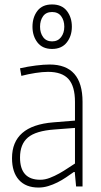

<svg xmlns="http://www.w3.org/2000/svg" viewBox="-20 -838 456 863"><path d="M153 5Q96 5 65 -29.5Q34 -64 34 -127Q34 -273 219 -288L317 -296V-380Q317 -450 288 -482.5Q259 -515 196 -515Q171 -515 139 -510Q107 -505 76 -497L70 -531Q105 -539 141 -543.5Q177 -548 203 -548Q351 -548 351 -380V0H322L316 -65H312Q295 -53 276.5 -40.5Q258 -28 238 -18Q218 -8 196.5 -1.5Q175 5 153 5ZM161 -30Q182 -30 204 -38.5Q226 -47 246.5 -58.5Q267 -70 285.5 -82.5Q304 -95 317 -103V-263L225 -256Q141 -250 105.5 -220Q70 -190 70 -130Q70 -30 161 -30ZM214 -618Q171 -618 148.5 -647Q126 -676 126 -718Q126 -760 148 -789Q170 -818 214 -818Q258 -818 280.5 -789Q303 -760 303 -718Q303 -676 280 -647Q257 -618 214 -618ZM214 -652Q240 -652 254.5 -671Q269 -690 269 -718Q269 -746 255 -765Q241 -784 214 -784Q187 -784 173.5 -765Q160 -746 160 -718Q160 -690 174 -671Q188 -652 214 -652Z"/></svg>

Font: Encode Sans Compressed
Style: Thin
Weight: 100
Designer: Pablo Impallari, Andres Torresi
Foundry: Pablo Impallari, Andres Torresi
Version: Version 1.000; ttfautohint (v1.00) -l 8 -r 50 -G 200 -x 14 -